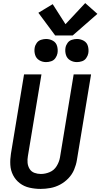

<svg xmlns="http://www.w3.org/2000/svg" viewBox="-20 -1218 652 1246"><path d="M243 8Q275 8 307.5 2Q340 -4 370 -20Q400 -36 424 -61Q448 -86 461 -117Q474 -148 479 -179L571 -735H458L369 -195Q364 -167 347.5 -140Q331 -113 302.5 -101Q274 -89 245 -89Q223 -89 203 -96.5Q183 -104 172 -122Q161 -140 159 -161.5Q157 -183 161 -205L249 -735H136L51 -221Q45 -184 47 -148Q49 -112 65 -81Q81 -50 108.5 -29Q136 -8 171.5 0Q207 8 243 8ZM479 -815Q495 -815 512 -820.5Q529 -826 539.5 -841Q550 -856 553 -872Q557 -896 550.5 -919Q544 -942 523.5 -953.5Q503 -965 479 -965Q463 -965 446 -959.5Q429 -954 418.5 -939.5Q408 -925 405 -908Q401 -884 408 -861.5Q415 -839 435 -827Q455 -815 479 -815ZM279 -815Q295 -815 312 -820.5Q329 -826 339.5 -841Q350 -856 353 -872Q357 -896 350.5 -919Q344 -942 323.5 -953.5Q303 -965 279 -965Q263 -965 246 -959.5Q229 -954 218.5 -939.5Q208 -925 205 -908Q201 -884 208 -861.5Q215 -839 235 -827Q255 -815 279 -815ZM338 -988H452L612 -1128L533 -1198L405 -1061L322 -1191L229 -1135Z"/></svg>

Font: Iosevka Sparkle Semibold
Style: Italic
Weight: 600
Italic angle: -9°
Designer: Belleve Invis
Foundry: Belleve Invis
Version: Version 4.5.0; ttfautohint (v1.8.3)